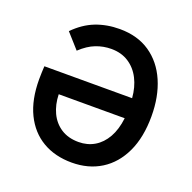

<svg xmlns="http://www.w3.org/2000/svg" viewBox="-128 -839 978 979"><g transform="rotate(20 361.5 -350.0)"><path d="M360.5 12Q269.5 12 202 -27.8Q134.5 -67.5 97.2 -144Q60 -220.5 60 -331Q60 -351.5 60.8 -369Q61.5 -386.5 62.5 -402H538.5Q534 -460.5 511 -505.5Q488 -550.5 448.2 -576.2Q408.5 -602 354 -602Q311 -602 270.8 -586.5Q230.5 -571 190 -533L118.5 -613Q170 -665.5 229.8 -688.8Q289.5 -712 359.5 -712Q456.5 -712 524.2 -665.8Q592 -619.5 627.5 -537.5Q663 -455.5 663 -349Q663 -234.5 625 -153.8Q587 -73 519 -30.5Q451 12 360.5 12ZM357.5 -98.5Q405.5 -98.5 443.5 -121Q481.5 -143.5 506 -186.8Q530.5 -230 538 -293H180Q181.5 -237.5 202.2 -193.5Q223 -149.5 262.2 -124Q301.5 -98.5 357.5 -98.5Z"/></g></svg>

Font: Overpass SemiBold
Style: Regular
Weight: 600
Designer: Delve Withrington, Dave Bailey, Thomas Jockin
Foundry: Delve Fonts LLC
Version: Version 4.000